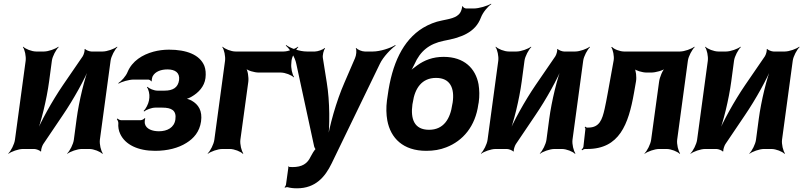

<svg xmlns="http://www.w3.org/2000/svg" viewBox="-20 -807 4351 1040"><path d="M428 -502 321 -346C263 -261 199 -146 171 -75L175 -74C203 -145 233 -269 246 -366L261 -478C264 -502 284 -539 298 -552L296 -554C281 -542 242 -528 218 -528H176C152 -528 117 -542 106 -554L104 -552C114 -539 122 -502 119 -478L61 -50C58 -26 39 11 25 24L26 26C41 14 80 0 104 0H166C176 0 197 8 200 14L203 12C201 6 208 -17 214 -26L320 -183C378 -268 442 -383 469 -453L466 -454C438 -384 408 -260 395 -163L380 -50C377 -26 358 11 344 24L345 26C360 14 399 0 423 0H464C488 0 523 14 534 26L537 24C527 11 518 -26 521 -50L579 -478C582 -502 602 -539 616 -552L614 -554C599 -542 560 -528 536 -528H475C465 -528 444 -536 441 -542L438 -540C440 -533 434 -511 428 -502Z M930 -160C924 -116 886 -96 841 -96C805 -96 772 -108 765 -136C763 -143 764 -160 767 -165L763 -167C760 -162 749 -156 742 -156H636C629 -156 620 -161 617 -165L613 -162C616 -158 621 -148 621 -141C619 -119 623 -99 631 -82C658 -23 728 10 820 10C887 10 946 -5 990 -33C1029 -57 1061 -93 1069 -149C1077 -207 1055 -241 1018 -262C1007 -268 990 -274 980 -273L981 -269C990 -270 1008 -277 1019 -284C1055 -305 1087 -338 1093 -384C1096 -409 1094 -431 1087 -450C1062 -511 990 -538 895 -538C866 -538 837 -534 811 -527C752 -511 696 -477 671 -417C662 -394 637 -367 621 -357L622 -354C638 -364 679 -376 704 -376H783C789 -376 797 -371 799 -366L802 -368C801 -372 804 -388 807 -394C821 -420 853 -431 887 -431C929 -431 955 -413 950 -373C944 -332 916 -316 871 -316H833C814 -316 788 -327 779 -337L776 -334C785 -324 791 -296 789 -278L787 -263C784 -244 769 -216 758 -206L761 -203C772 -213 802 -224 821 -224H859C909 -224 937 -209 930 -160Z M1558 -464 1559 -478C1562 -502 1582 -539 1596 -552L1594 -554C1579 -542 1540 -528 1516 -528H1256C1232 -528 1197 -542 1186 -554L1184 -552C1194 -539 1202 -502 1199 -478L1141 -50C1138 -26 1119 11 1105 24L1106 26C1121 14 1160 0 1184 0H1225C1249 0 1284 14 1295 26L1298 24C1288 11 1279 -26 1282 -50L1325 -364C1328 -388 1322 -428 1311 -440L1309 -438C1319 -425 1358 -414 1382 -414H1501C1525 -414 1560 -400 1571 -388L1573 -390C1563 -403 1555 -440 1558 -464Z M1542 100 1529 194C1528 199 1524 205 1522 206L1523 210C1526 208 1534 206 1538 207C1552 211 1569 213 1589 213C1689 213 1741 151 1776 79L2038 -462C2055 -498 2098 -543 2123 -560L2121 -563C2095 -546 2038 -528 2000 -528H1956C1941 -528 1916 -538 1910 -547L1907 -545C1913 -536 1910 -507 1903 -492L1846 -360C1801 -258 1763 -120 1752 -40H1756C1767 -120 1767 -258 1750 -360L1729 -492C1726 -507 1733 -536 1741 -545L1738 -547C1730 -538 1701 -528 1686 -528H1642C1603 -528 1552 -546 1530 -563L1528 -560C1549 -543 1578 -498 1585 -461L1681 -17C1681 -13 1688 3 1692 3V-1C1688 -1 1679 14 1676 18L1663 41C1645 80 1616 98 1564 98C1558 98 1551 97 1545 97C1544 97 1544 95 1544 94L1540 96C1541 97 1542 99 1542 100Z M2225 -459C2256 -530 2305 -570 2384 -586C2475 -603 2554 -629 2585 -712C2595 -739 2622 -772 2641 -784L2640 -787C2621 -775 2574 -761 2546 -761H2506C2498 -761 2488 -767 2487 -773L2483 -772C2484 -766 2478 -746 2473 -739C2455 -709 2410 -704 2374 -696C2337 -689 2303 -675 2271 -656C2162 -589 2103 -461 2080 -290L2076 -263C2071 -224 2072 -187 2078 -154C2096 -59 2163 10 2289 10C2329 10 2364 4 2397 -9C2488 -44 2555 -123 2571 -242L2573 -252C2578 -287 2577 -320 2572 -351C2556 -436 2495 -499 2383 -499C2324 -499 2279 -481 2240 -453C2225 -443 2204 -426 2196 -416L2199 -414C2207 -424 2218 -443 2225 -459ZM2432 -252 2430 -242C2419 -163 2383 -104 2304 -104C2224 -104 2203 -162 2214 -242L2216 -252C2227 -329 2265 -385 2342 -385C2419 -385 2443 -329 2432 -252Z M2988 -502 2881 -346C2823 -261 2759 -146 2731 -75L2735 -74C2763 -145 2793 -269 2806 -366L2821 -478C2824 -502 2844 -539 2858 -552L2856 -554C2841 -542 2802 -528 2778 -528H2736C2712 -528 2677 -542 2666 -554L2664 -552C2674 -539 2682 -502 2679 -478L2621 -50C2618 -26 2599 11 2585 24L2586 26C2601 14 2640 0 2664 0H2726C2736 0 2757 8 2760 14L2763 12C2761 6 2768 -17 2774 -26L2880 -183C2938 -268 3002 -383 3029 -453L3026 -454C2998 -384 2968 -260 2955 -163L2940 -50C2937 -26 2918 11 2904 24L2905 26C2920 14 2959 0 2983 0H3024C3048 0 3083 14 3094 26L3097 24C3087 11 3078 -26 3081 -50L3139 -478C3142 -502 3162 -539 3176 -552L3174 -554C3159 -542 3120 -528 3096 -528H3035C3025 -528 3004 -536 3001 -542L2998 -540C3000 -533 2994 -511 2988 -502Z M3663 -528H3360C3338 -528 3304 -541 3295 -553L3291 -551C3300 -539 3308 -502 3304 -480L3272 -303C3266 -269 3260 -240 3255 -217C3242 -159 3227 -116 3167 -116H3160C3156 -116 3152 -119 3151 -121L3147 -118C3149 -116 3151 -112 3151 -109L3140 -11C3139 -6 3133 1 3130 4L3133 7C3136 4 3144 0 3150 0H3161C3335 0 3384 -133 3414 -303L3425 -366C3429 -388 3425 -427 3416 -439L3413 -436C3422 -425 3460 -414 3482 -414H3507C3531 -414 3572 -425 3586 -438L3584 -440C3569 -428 3553 -388 3550 -364L3507 -50C3504 -26 3485 11 3471 24L3472 26C3487 14 3526 0 3550 0H3591C3615 0 3650 14 3661 26L3664 24C3654 11 3645 -26 3648 -50L3706 -478C3709 -502 3729 -539 3743 -552L3741 -554C3726 -542 3687 -528 3663 -528Z M4123 -502 4016 -346C3958 -261 3894 -146 3866 -75L3870 -74C3898 -145 3928 -269 3941 -366L3956 -478C3959 -502 3979 -539 3993 -552L3991 -554C3976 -542 3937 -528 3913 -528H3871C3847 -528 3812 -542 3801 -554L3799 -552C3809 -539 3817 -502 3814 -478L3756 -50C3753 -26 3734 11 3720 24L3721 26C3736 14 3775 0 3799 0H3861C3871 0 3892 8 3895 14L3898 12C3896 6 3903 -17 3909 -26L4015 -183C4073 -268 4137 -383 4164 -453L4161 -454C4133 -384 4103 -260 4090 -163L4075 -50C4072 -26 4053 11 4039 24L4040 26C4055 14 4094 0 4118 0H4159C4183 0 4218 14 4229 26L4232 24C4222 11 4213 -26 4216 -50L4274 -478C4277 -502 4297 -539 4311 -552L4309 -554C4294 -542 4255 -528 4231 -528H4170C4160 -528 4139 -536 4136 -542L4133 -540C4135 -533 4129 -511 4123 -502Z"/></svg>

Font: Asimov
Style: EdgeIt
Weight: 500
Designer: Google
Version: Version 2.000980: 2014